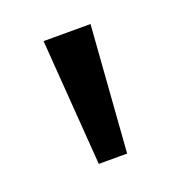

<svg xmlns="http://www.w3.org/2000/svg" viewBox="-63 -1013 345 369"><g transform="rotate(-20 109.5 -829.0)"><path d="M81 -700H139L158 -958H62Z"/></g></svg>

Font: Noto Sans Khmer UI SemiCondensed
Style: Regular
Weight: 400
Width: 4
Designer: Danh Hong and the Monotype Design Team
Foundry: Monotype Imaging Inc.
Version: Version 2.002